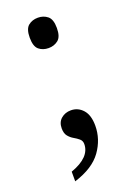

<svg xmlns="http://www.w3.org/2000/svg" viewBox="-134 -579 541 785"><g transform="rotate(-20 136.5 -186.5)"><path d="M137 -395Q112 -395 95 -409Q78 -423 78 -461Q78 -499 95 -513Q112 -527 137 -527Q161 -527 178.5 -513Q196 -499 196 -461Q196 -423 178.5 -409Q161 -395 137 -395ZM134 -125Q165 -125 186 -101.5Q207 -78 207 -32Q207 27 171 77.5Q135 128 52 154V112Q139 81 139 23Q139 9 129 0.5Q119 -8 106.5 -15Q94 -22 84 -34Q74 -46 74 -68Q74 -95 91.5 -110Q109 -125 134 -125Z"/></g></svg>

Font: Noto Serif Sinhala SemiCondensed
Style: Regular
Weight: 400
Width: 4
Designer: Jelle Bosma - Monotype Design Team
Foundry: Monotype Imaging Inc.
Version: Version 2.007; ttfautohint (v1.8.4.7-5d5b)